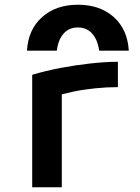

<svg xmlns="http://www.w3.org/2000/svg" viewBox="-20 -791 590 811"><path d="M309 -771Q403 -771 461 -718.5Q519 -666 524 -577H399Q392 -624 369 -649.5Q346 -675 309 -675Q272 -675 249 -649.5Q226 -624 220 -577H94Q99 -666 157.5 -718.5Q216 -771 309 -771ZM116 -475Q172 -492 235.5 -504Q299 -516 362.5 -523Q426 -530 478 -530V-423Q432 -423 382.5 -418Q333 -413 287.5 -403.5Q242 -394 207 -382L241 -440V0H116Z"/></svg>

Font: M PLUS Code Latin SemiExpanded SemiBold
Style: Regular
Weight: 600
Width: 6
Designer: Coji Morishita
Foundry: UNDERFOREST DESIGN
Version: Version 1.002; ttfautohint (v1.8.3)